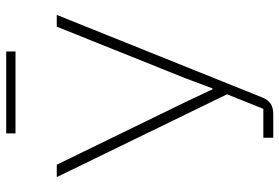

<svg xmlns="http://www.w3.org/2000/svg" viewBox="-161 -740 901 619"><g transform="rotate(-90 289.5 -430.5)"><path d="M155 -32H248L295 -149L28 -698H68L270 -283L311 -196H314L347 -284L513 -698H551L285 -36C274 -9 258 0 229 0H155ZM169 -861H433V-831H169Z"/></g></svg>

Font: Plexus Sans ExtraLight
Style: Regular
Weight: 250
Version: Version 2.001;PS 002.001;hotconv 1.0.70;makeotf.lib2.5.58329